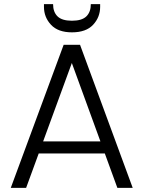

<svg xmlns="http://www.w3.org/2000/svg" viewBox="-20 -906 692 926"><path d="M366 -690 620 0H546L309 -650H344L106 0H32L287 -690ZM146 -224H502L521 -166H128ZM327 -750Q260 -750 226 -786.5Q192 -823 192 -873V-886H236Q236 -848 257.5 -827Q279 -806 327 -806Q375 -806 396.5 -827Q418 -848 418 -886H463V-873Q463 -823 429 -786.5Q395 -750 327 -750Z"/></svg>

Font: Parkinsans Light Light
Style: Regular
Weight: 300
Version: Version 1.000